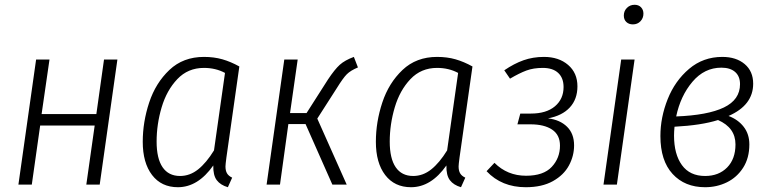

<svg xmlns="http://www.w3.org/2000/svg" viewBox="-20 -772 3203 803"><path d="M341 0 376 -247H148L113 0H57L131 -523H187L154 -295H383L415 -523H471L397 0Z M981 -494 927 -114Q923 -84 923 -76Q923 -58 929.5 -47Q936 -36 951 -29L933 11Q902 2 886.5 -18.5Q871 -39 872 -80Q808 11 724 11Q655 11 616 -40Q577 -91 577 -179Q577 -262 604 -343.5Q631 -425 688.5 -479.5Q746 -534 833 -534Q875 -534 910 -524Q945 -514 981 -494ZM635 -180Q635 -109 660 -72.5Q685 -36 733 -36Q774 -36 808.5 -63.5Q843 -91 875 -143L921 -467Q882 -488 833 -488Q766 -488 721.5 -441Q677 -394 656 -323Q635 -252 635 -180Z M1477 -490Q1446 -477 1430.5 -461.5Q1415 -446 1389 -404L1307 -276L1430 0H1370L1258 -253H1186L1151 0H1095L1169 -523H1225L1193 -299H1262L1352 -440Q1380 -482 1401 -501Q1422 -520 1460 -534Z M1956 -494 1902 -114Q1898 -84 1898 -76Q1898 -58 1904.5 -47Q1911 -36 1926 -29L1908 11Q1877 2 1861.5 -18.5Q1846 -39 1847 -80Q1783 11 1699 11Q1630 11 1591 -40Q1552 -91 1552 -179Q1552 -262 1579 -343.5Q1606 -425 1663.5 -479.5Q1721 -534 1808 -534Q1850 -534 1885 -524Q1920 -514 1956 -494ZM1610 -180Q1610 -109 1635 -72.5Q1660 -36 1708 -36Q1749 -36 1783.5 -63.5Q1818 -91 1850 -143L1896 -467Q1857 -488 1808 -488Q1741 -488 1696.5 -441Q1652 -394 1631 -323Q1610 -252 1610 -180Z M2395 -411Q2395 -357 2363 -322.5Q2331 -288 2272 -277Q2322 -271 2351.5 -242Q2381 -213 2381 -164Q2381 -120 2359.5 -80Q2338 -40 2292.5 -14.5Q2247 11 2179 11Q2078 11 2015 -56L2048 -91Q2102 -37 2180 -37Q2253 -37 2287.5 -74Q2322 -111 2322 -163Q2322 -208 2289 -230Q2256 -252 2199 -252H2144L2156 -297H2200Q2265 -297 2301 -327.5Q2337 -358 2337 -408Q2337 -446 2314.5 -467Q2292 -488 2250 -488Q2211 -488 2181.5 -477Q2152 -466 2113 -443L2089 -478Q2130 -506 2169.5 -520Q2209 -534 2255 -534Q2317 -534 2356 -500.5Q2395 -467 2395 -411Z M2634 -523 2560 0H2504L2578 -523ZM2589 -707Q2589 -726 2602 -739Q2615 -752 2634 -752Q2651 -752 2661 -741.5Q2671 -731 2671 -715Q2671 -696 2658.5 -683Q2646 -670 2627 -670Q2610 -670 2599.5 -680Q2589 -690 2589 -707Z M3130 -422Q3130 -332 3027 -287Q3067 -272 3090.5 -241.5Q3114 -211 3114 -168Q3114 -111 3088 -70.5Q3062 -30 3020 -9.5Q2978 11 2929 11Q2844 11 2793 -44.5Q2742 -100 2742 -203Q2742 -281 2772.5 -357.5Q2803 -434 2862 -484Q2921 -534 3001 -534Q3059 -534 3094.5 -504Q3130 -474 3130 -422ZM2808 -285Q2940 -290 3007.5 -322.5Q3075 -355 3075 -420Q3075 -453 3054.5 -471Q3034 -489 2997 -489Q2926 -489 2876 -430Q2826 -371 2808 -285ZM2801 -242Q2799 -220 2799 -205Q2799 -127 2832 -81.5Q2865 -36 2929 -36Q2986 -36 3021 -71.5Q3056 -107 3056 -168Q3056 -238 2983 -270Q2914 -248 2801 -242Z"/></svg>

Font: Fira Sans Condensed Light
Style: Italic
Weight: 300
Width: 3
Italic angle: -8°
Designer: Carrois Corporate & Edenspiekermann AG
Foundry: Carrois Corporate GbR & Edenspiekermann AG
Version: Version 4.203